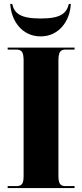

<svg xmlns="http://www.w3.org/2000/svg" viewBox="-20 -956 416 976"><path d="M187 -771C281 -771 336 -851 340 -936H330C318 -888 289 -862 187 -862C83 -862 53 -888 42 -936H32C37 -851 91 -771 187 -771ZM19 0H359V-10H313C286 -10 277 -23 277 -63V-647C277 -690 286 -704 313 -704H359V-714H19V-704H63C91 -704 100 -690 100 -648V-61C100 -22 91 -10 63 -10H19Z"/></svg>

Font: Noto Serif Display Condensed Black
Style: Regular
Weight: 900
Width: 3
Designer: Monotype Design Team
Foundry: Monotype Imaging Inc.
Version: Version 2.009